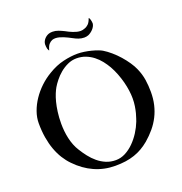

<svg xmlns="http://www.w3.org/2000/svg" viewBox="-155 -1020 1103 1166"><g transform="rotate(-20 396.0 -437.0)"><path d="M392.1 12.7Q320.8 12.7 258.1 -15.4Q195.3 -43.5 143.1 -98.1Q120.6 -121.1 102.1 -150.6Q83.5 -180.2 70.3 -216.3Q57.1 -252.4 49.8 -295.7Q42.5 -338.9 42.5 -389.6Q42.5 -425.8 55.9 -463.6Q69.3 -501.5 92.8 -536.4Q116.2 -571.3 147.9 -601.3Q179.7 -631.3 216.3 -652.8Q266.1 -683.1 315.7 -694.6Q365.2 -706.1 407.2 -706.1Q428.2 -706.1 451.2 -702.6Q474.1 -699.2 494.9 -693.8Q515.6 -688.5 533 -682.1Q550.3 -675.8 560.1 -669.9Q583.5 -655.8 607.9 -634.8Q632.3 -613.8 653.8 -589.4Q675.3 -564.9 692.6 -539.3Q710 -513.7 719.7 -490.7Q736.3 -452.6 742.2 -414.6Q748 -376.5 748 -335.4Q748 -291.5 739 -253.2Q730 -214.8 712.9 -181.2Q695.8 -147.5 671.1 -117.9Q646.5 -88.4 615.2 -61.5Q592.3 -42.5 568.4 -28.6Q544.4 -14.6 517.3 -5.4Q490.2 3.9 459.5 8.3Q428.7 12.7 392.1 12.7ZM169.9 -339.4Q169.9 -315.9 172.4 -291.7Q174.8 -267.6 180.2 -243.9Q185.5 -220.2 194.1 -198.2Q202.6 -176.3 214.8 -157.2Q230.5 -131.3 249.8 -106.7Q269 -82 292.7 -62.3Q316.4 -42.5 345 -30.5Q373.5 -18.6 407.2 -18.6Q439 -18.6 468.8 -33.9Q498.5 -49.3 523.9 -74.5Q549.3 -99.6 569.6 -131.3Q589.8 -163.1 602.5 -195.8Q604 -200.7 608.6 -213.6Q613.3 -226.6 618.2 -245.1Q623 -263.7 626.7 -287.1Q630.4 -310.5 630.4 -336.9Q630.4 -360.4 626.7 -387.7Q623 -415 615.5 -444.1Q607.9 -473.1 596.7 -502.4Q585.4 -531.7 570.3 -558.6Q557.1 -581.5 539.6 -603.8Q522 -626 499.8 -643.3Q477.5 -660.6 450.7 -671.1Q423.8 -681.6 392.1 -681.6Q361.8 -681.6 334.5 -668.9Q307.1 -656.2 284.7 -637.5Q262.2 -618.7 245.4 -597.4Q228.5 -576.2 218.3 -558.6Q210.4 -544.9 201.9 -524.4Q193.4 -503.9 186.3 -476.6Q179.2 -449.2 174.6 -414.8Q169.9 -380.4 169.9 -339.4ZM253.9 -783.7Q251.5 -783.7 249.5 -788.6Q247.6 -793.5 245.6 -797.9Q242.7 -811.5 242.7 -825.7Q243.2 -835.9 247.3 -844.7Q251.5 -853.5 257.8 -860.6Q264.2 -867.7 271.7 -872.6Q279.3 -877.4 286.6 -879.9Q296.4 -883.3 311 -883.3Q329.6 -883.3 348.1 -876.2Q366.7 -869.1 383.8 -860.4Q393.1 -855 404.3 -849.6Q415.5 -844.2 427.2 -839.6Q439 -835 451.2 -832Q463.4 -829.1 475.1 -829.1Q487.3 -829.1 500.5 -834.5Q514.6 -838.9 526.1 -850.1Q537.6 -861.3 545.9 -885.7Q548.3 -885.7 550.5 -881.6Q552.7 -877.4 554.4 -871.6Q556.2 -865.7 557.1 -858.9Q558.1 -852.1 558.1 -846.7Q557.1 -837.4 552.2 -828.4Q547.4 -819.3 540.3 -811.8Q533.2 -804.2 524.7 -798.1Q516.1 -792 508.3 -788.6Q495.1 -783.7 481.9 -783.7Q463.4 -783.7 446.5 -789.6Q429.7 -795.4 415 -803.7Q402.8 -810.1 389.9 -816.7Q377 -823.2 364 -828.4Q351.1 -833.5 338.4 -836.9Q325.7 -840.3 314 -840.3Q308.6 -840.3 303.2 -839.6Q297.9 -838.9 292.5 -836.9Q279.8 -831.5 270 -820.1Q260.3 -808.6 253.9 -783.7Z"/></g></svg>

Font: IM FELL French Canon
Style: Regular
Weight: 400
Designer: Igino Marini
Foundry: Igino Marini,
Version: 3.00